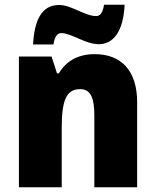

<svg xmlns="http://www.w3.org/2000/svg" viewBox="-20 -792 658 812"><path d="M120 -604H206C212 -644 227 -652 239 -652C282 -652 341 -605 398 -605C457 -605 502 -656 507 -772H420C414 -734 401 -724 387 -724C339 -724 282 -771 230 -771C155 -771 125 -704 120 -604ZM381 -563C310 -563 260 -534 229 -482H221L198 -553H60V0H241V-246C241 -362 257 -415 319 -415C364 -415 379 -377 379 -304V0H560V-360C560 -497 489 -563 381 -563Z"/></svg>

Font: Noto Sans Devanagari SemiCondensed Black
Style: Regular
Weight: 900
Width: 4
Designer: Jelle Bosma - Monotype Design Team
Foundry: Monotype Imaging Inc.
Version: Version 2.004